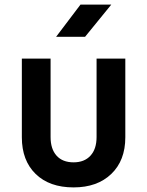

<svg xmlns="http://www.w3.org/2000/svg" viewBox="-20 -805 640 835"><path d="M300 10Q195 10 135 -48.5Q75 -107 75 -208V-550H200V-209Q200 -157 226 -128Q252 -99 300 -99Q347 -99 373.5 -128Q400 -157 400 -209V-550H525V-208Q525 -107 464 -48.5Q403 10 300 10ZM224 -645 330 -785H464L350 -645Z"/></svg>

Font: JetBrains Mono NL
Style: Bold
Weight: 700
Monospace: yes
Designer: Philipp Nurullin, Konstantin Bulenkov
Foundry: JetBrains
Version: Version 2.305; ttfautohint (v1.8.4.7-5d5b)